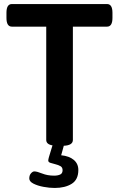

<svg xmlns="http://www.w3.org/2000/svg" viewBox="-20 -720 589 951"><path d="M251 211Q225 211 195.5 205.5Q166 200 145.5 189.5Q125 179 125 164Q125 148 133.5 138.5Q142 129 150 129Q163 129 189 139.5Q215 150 248 150Q266 150 278 144.5Q290 139 290 123Q290 109 279.5 103Q269 97 254.5 93.5Q240 90 229.5 86.5Q219 83 219 75Q219 70 222.5 57.5Q226 45 240 0Q209 -5 209 -27V-588H39Q12 -588 12 -631V-657Q12 -700 39 -700H510Q537 -700 537 -657V-631Q537 -588 510 -588H341V-27Q341 0 296 2L283 49Q323 53 345.5 72Q368 91 368 122Q368 170 335 190.5Q302 211 251 211Z"/></svg>

Font: Asap SemiBold
Style: Regular
Weight: 600
Designer: Pablo Cosgaya
Foundry: Omnibus-Type
Version: Version 3.001; ttfautohint (v1.8.3)